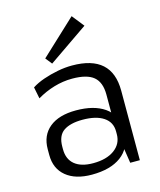

<svg xmlns="http://www.w3.org/2000/svg" viewBox="-118 -872 804 965"><g transform="rotate(-15 284.0 -390.0)"><path d="M414 -176V-362Q414 -426 379.5 -455Q345 -484 268 -484Q220 -484 173 -470Q126 -456 84 -431L72 -491Q98 -508 134 -520.5Q170 -533 209 -540.5Q248 -548 284 -548Q388 -548 439.5 -501.5Q491 -455 491 -362V0H441ZM240 8Q155 8 106.5 -32Q58 -72 58 -143V-173Q58 -245 107 -285Q156 -325 245 -325Q338 -325 393 -287Q448 -249 448 -178V-146Q448 -74 392.5 -33Q337 8 240 8ZM261 -46Q331 -46 372 -76Q413 -106 413 -156V-171Q413 -219 374 -245Q335 -271 265 -271Q201 -271 166.5 -247.5Q132 -224 132 -166V-153Q132 -101 165.5 -73.5Q199 -46 261 -46ZM397 -725 191 -583 164 -617 347 -788Z"/></g></svg>

Font: Pathway Extreme 8pt Thin Light
Style: Regular
Weight: 300
Version: Version 1.001;gftools[0.9.26]